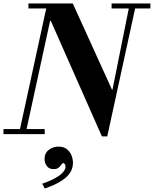

<svg xmlns="http://www.w3.org/2000/svg" viewBox="-32 -774 888 1108"><path d="M556 13 261 -654H257L271 -754H388L614 -257H618L576 13ZM-12 0V-29H226V0ZM77 0 241 -754H279L115 0ZM132 -725V-754H388V-725ZM563 13 717 -754H754L587 13ZM612 -725V-754H836V-725ZM226 314 212 286Q276 264 311 238.5Q346 213 346 187Q346 177 341.5 172Q337 167 333 167Q328 167 322.5 175.5Q317 184 307 193Q297 202 277 202Q251 202 238 184Q225 166 225 144Q225 110 249.5 91Q274 72 306 72Q335 72 353.5 86.5Q372 101 380.5 122.5Q389 144 389 166Q389 215 347.5 251Q306 287 226 314Z"/></svg>

Font: Libre Bodoni SemiBold
Style: Italic
Weight: 600
Italic angle: -13°
Version: Version 2.003